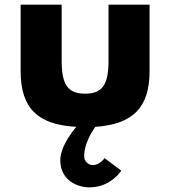

<svg xmlns="http://www.w3.org/2000/svg" viewBox="-20 -533 734 828"><path d="M240 158C240 245 314 275 366 275C458 275 503 203 503 203L431 149C431 149 411 179 380 179C363 179 343 165 343 140C343 89 374 38 391 14C552 3 625 -68 625 -226V-513H448V-269C448 -168 421 -129 347 -129C273 -129 246 -168 246 -269V-513H69V-226C69 -66 143 5 309 14C278 51 240 108 240 158Z"/></svg>

Font: Sztylet
Style: Bd
Weight: 700
Foundry: Cannot Into Space Fonts, PlusOne Fonts
Version: Version 0.12